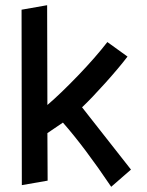

<svg xmlns="http://www.w3.org/2000/svg" viewBox="-20 -699 560 730"><path d="M464.8 -483.9 388.2 -539.1Q343.3 -481 276.9 -411.9Q210.4 -342.8 160.2 -299.8L159.2 -679.2L62 -662.1L63 4.9L161.1 -12.2L160.2 -192.9L219.2 -232.9Q301.3 -139.6 402.8 11.2L478 -54.2L292 -291Q327.6 -324.7 380.9 -384Q434.1 -443.4 464.8 -483.9Z"/></svg>

Font: Comic Neue Angular
Style: Bold
Weight: 700
Designer: Craig Rozynski
Foundry: Craig Rozynski
Version: Version 2.003